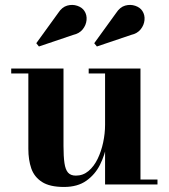

<svg xmlns="http://www.w3.org/2000/svg" viewBox="-20 -732 669 762"><path d="M234 10Q177.5 10 146.8 -9.8Q116 -29.5 104.2 -63.5Q92.5 -97.5 92.5 -141V-440.5H24.5V-460H232V-153Q232 -111 235.8 -85Q239.5 -59 250 -47Q260.5 -35 281 -35Q309.5 -35 331.2 -53.2Q353 -71.5 367.5 -101.5Q382 -131.5 389.5 -167Q397 -202.5 397 -236.5L411.5 -238Q411.5 -202 403.8 -159.2Q396 -116.5 376.8 -78Q357.5 -39.5 322.8 -14.8Q288 10 234 10ZM397 0V-440.5H332V-460H537.5V-19.5H605V0ZM134.5 -547.5 124 -560.5 210.5 -680Q226 -704 246.8 -709.8Q267.5 -715.5 286.8 -709Q306 -702.5 315 -688.5Q325.5 -672.5 323.5 -652.2Q321.5 -632 308.2 -615.5Q295 -599 270.5 -593.5ZM364.5 -547.5 354 -560.5 440.5 -680Q456 -704 476.8 -709.8Q497.5 -715.5 516.8 -709Q536 -702.5 545 -688.5Q555.5 -672.5 553.5 -652.2Q551.5 -632 538.2 -615.5Q525 -599 500.5 -593.5Z"/></svg>

Font: Bodoni Moda
Style: Bold
Weight: 700
Designer: Owen Earl
Foundry: indestructible type
Version: Version 2.005